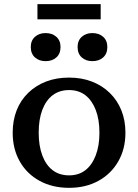

<svg xmlns="http://www.w3.org/2000/svg" viewBox="-20 -893 663 923"><path d="M583 -255Q583 -177 548.5 -117Q514 -57 453 -23.5Q392 10 312 10Q232 10 170.5 -23.5Q109 -57 75 -117Q41 -177 41 -255Q41 -314 60 -362.5Q79 -411 115.5 -446.5Q152 -482 201.5 -501Q251 -520 312 -520Q372 -520 421.5 -501Q471 -482 507.5 -446.5Q544 -411 563.5 -362.5Q583 -314 583 -255ZM166 -255Q166 -192 183.5 -145.5Q201 -99 233.5 -74.5Q266 -50 312 -50Q358 -50 390 -74.5Q422 -99 440 -145.5Q458 -192 458 -255Q458 -319 440 -365Q422 -411 390 -435.5Q358 -460 312 -460Q266 -460 233.5 -435.5Q201 -411 183.5 -365Q166 -319 166 -255ZM271 -667Q271 -635 251 -617Q231 -599 199 -599Q168 -599 148 -617Q128 -635 128 -667Q128 -698 148 -716Q168 -734 199 -734Q231 -734 251 -716Q271 -698 271 -667ZM496 -667Q496 -635 476 -617Q456 -599 424 -599Q393 -599 373 -617Q353 -635 353 -667Q353 -698 373 -716Q393 -734 424 -734Q456 -734 476 -716Q496 -698 496 -667ZM160 -873H464V-800H160Z"/></svg>

Font: Roboto Serif 36pt Medium
Style: Regular
Weight: 500
Designer: Greg Gazdowicz
Foundry: Commercial Type
Version: Version 1.008